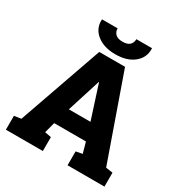

<svg xmlns="http://www.w3.org/2000/svg" viewBox="-202 -1046 1137 1197"><g transform="rotate(30 366.0 -448.0)"><path d="M11.2 0V-100.1L61 -107.4L272.9 -710.9H458.5L670.9 -107.4L720.7 -100.1V0H455.1V-100.1L501.5 -108.9L480 -186H251.5L231 -108.9L277.3 -100.1V0ZM287.6 -306.2H443.4L374 -521.5L366.2 -546.4H363.3L355 -519ZM366.7 -748Q282.7 -748 232.7 -788.6Q182.6 -829.1 186 -892.6L187 -895.5H298.3Q298.3 -871.1 314.7 -854.7Q331.1 -838.4 366.7 -838.4Q401.4 -838.4 417.5 -854.2Q433.6 -870.1 433.6 -895.5H545.4L546.4 -892.6Q548.8 -829.1 499.5 -788.6Q450.2 -748 366.7 -748Z"/></g></svg>

Font: Roboto Slab Black
Style: Regular
Weight: 900
Designer: Google
Version: Version 2.000; ttfautohint (v1.8.1.43-b0c9)